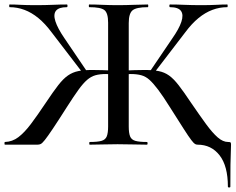

<svg xmlns="http://www.w3.org/2000/svg" viewBox="-25 -645 1051 856"><path d="M991 187Q991 95 954 47.5Q917 0 856 0Q850 0 844.5 -3Q839 -6 827.5 -21Q816 -36 794 -70.5Q772 -105 732 -168Q702 -216 680.5 -244.5Q659 -273 642 -288.5Q625 -304 605 -309.5Q585 -315 557 -315Q549 -315 539 -314Q529 -313 518 -312L517 -330Q582 -333 620 -333Q657 -333 682.5 -328Q708 -323 728.5 -308.5Q749 -294 771.5 -265Q794 -236 826 -188Q865 -131 893.5 -92Q922 -53 945.5 -32.5Q969 -12 992 -12Q1001 -12 1003 -10Q1005 -8 1005 0Q1005 16 1004 35Q1003 54 1002.5 89Q1002 124 1002 187Q1002 191 996.5 191Q991 191 991 187ZM-3 0Q-5 0 -5 -6Q-5 -12 -3 -12Q30 -13 57 -33.5Q84 -54 113 -92.5Q142 -131 180 -188Q212 -236 234.5 -265Q257 -294 278 -308.5Q299 -323 324 -328Q349 -333 386 -333Q424 -333 491 -330L489 -312Q477 -313 467 -314Q457 -315 448 -315Q420 -315 400.5 -309.5Q381 -304 363.5 -289Q346 -274 325 -245Q304 -216 274 -169Q234 -106 210.5 -71Q187 -36 175 -21Q163 -6 156.5 -3Q150 0 142 0ZM346 -317 205 -501Q176 -540 146 -564.5Q116 -589 84 -601Q52 -613 18 -613Q16 -613 16 -619Q16 -625 18 -625Q41 -625 66.5 -623.5Q92 -622 135 -622Q176 -622 209.5 -623.5Q243 -625 273 -625Q276 -625 276 -619Q276 -613 273 -613Q237 -613 224.5 -597Q212 -581 222 -550Q232 -519 262 -475L363 -326ZM375 0Q373 0 373 -6Q373 -12 375 -12Q410 -12 427.5 -17Q445 -22 451 -37Q457 -52 457 -81V-544Q457 -587 440.5 -600Q424 -613 373 -613Q371 -613 371 -619Q371 -625 373 -625Q399 -625 431.5 -623.5Q464 -622 499 -622Q537 -622 572 -623.5Q607 -625 634 -625Q636 -625 636 -619Q636 -613 634 -613Q583 -613 566 -599Q549 -585 549 -542V-81Q549 -52 555 -37Q561 -22 578.5 -17Q596 -12 630 -12Q633 -12 633 -6Q633 0 630 0Q604 0 570.5 -1Q537 -2 499 -2Q464 -2 432 -1Q400 0 375 0ZM660 -317 643 -326 742 -472Q773 -516 783.5 -547.5Q794 -579 782 -596Q770 -613 733 -613Q730 -613 730 -619Q730 -625 733 -625Q763 -625 797 -623.5Q831 -622 871 -622Q914 -622 939.5 -623.5Q965 -625 988 -625Q990 -625 990 -619Q990 -613 988 -613Q954 -613 922 -601Q890 -589 860 -564.5Q830 -540 801 -501Z"/></svg>

Font: Cormorant SemiBold
Style: Regular
Weight: 600
Designer: Christian Thalmann (Catharsis Fonts)
Foundry: Catharsis Fonts
Version: Version 4.000